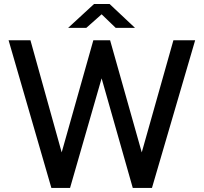

<svg xmlns="http://www.w3.org/2000/svg" viewBox="-20 -920 998 940"><path d="M231.5 0 22 -723H129L282 -174L437 -723H519L674 -174L829 -723H935.5L724 0H630L477.5 -536.5L323 0ZM313.5 -783.5 440.5 -900.5H516.5L641 -783.5H546.5L477.5 -850L402.5 -783.5Z"/></svg>

Font: Public Sans Thin Medium
Style: Regular
Weight: 500
Version: Version 2.001